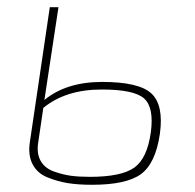

<svg xmlns="http://www.w3.org/2000/svg" viewBox="-20 -500 539 532"><path d="M142 -480 103 -223Q164 -273 263 -273Q365 -273 399.5 -241Q434 -209 423 -129Q411 -47 370.5 -17.5Q330 12 235 12Q197 12 168.5 7.5Q140 3 111.5 -8.5Q83 -20 70 -45.5Q57 -71 63 -108L118 -480ZM100 -201 86 -106Q81 -75 92.5 -54.5Q104 -34 129 -25Q154 -16 176.5 -13Q199 -10 229 -10Q316 -10 352 -35.5Q388 -61 398 -134Q407 -202 379.5 -227Q352 -252 262 -252Q162 -252 100 -201Z"/></svg>

Font: Ezarion Thin
Style: Italic
Weight: 250
Italic angle: -8°
Designer: Natanael Gama
Version: Version 1.001;PS 001.001;hotconv 1.0.70;makeotf.lib2.5.58329